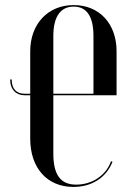

<svg xmlns="http://www.w3.org/2000/svg" viewBox="-20 -727 523 756"><path d="M99 -352V-181C99 -66 165 9 269 9C341 9 398 -27 423 -90L417 -92C398 -37 343 0 280 0C219 0 190 -38 190 -122V-352H439V-525C439 -634 371 -707 270 -707C169 -707 99 -633 99 -525V-358H76C47 -358 26 -375 26 -414H20C20 -374 44 -352 76 -352ZM190 -585C190 -661 218 -701 270 -701C321 -701 348 -663 348 -585V-358H190Z"/></svg>

Font: Moniqa SemBd Display
Style: Regular
Weight: 600
Designer: Rajesh Rajput
Foundry: Rajesh Rajput
Version: Version 1.000